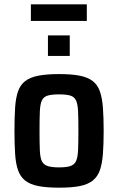

<svg xmlns="http://www.w3.org/2000/svg" viewBox="-20 -861 546 889"><path d="M254 8Q196 8 157.5 0.5Q119 -7 96.5 -25Q74 -43 63.5 -73Q53 -103 50 -148Q47 -193 47 -255Q47 -318 50 -363Q53 -408 63.5 -438Q74 -468 96.5 -485.5Q119 -503 157.5 -510.5Q196 -518 254 -518Q312 -518 349.5 -510.5Q387 -503 409.5 -485.5Q432 -468 442.5 -438Q453 -408 456.5 -363Q460 -318 460 -255Q460 -193 456.5 -148Q453 -103 442.5 -73Q432 -43 409.5 -25Q387 -7 349.5 0.5Q312 8 254 8ZM253 -86Q287 -86 305.5 -92Q324 -98 332 -115Q340 -132 341.5 -166Q343 -200 343 -255Q343 -312 341.5 -345.5Q340 -379 332 -396Q324 -413 305.5 -418.5Q287 -424 253 -424Q220 -424 201 -418.5Q182 -413 174 -396Q166 -379 164.5 -345.5Q163 -312 163 -255Q163 -199 164.5 -165Q166 -131 174 -114.5Q182 -98 201 -92Q220 -86 253 -86ZM202 -602V-697H303V-602ZM123 -764V-841H382V-764Z"/></svg>

Font: Saira SemiCondensed SemiBold
Style: Regular
Weight: 600
Width: 4
Designer: Hector Gatti with collaboration of the Omnibus-Type team
Foundry: Omnibus-Type
Version: Version 1.101